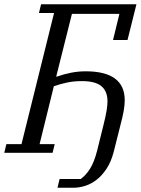

<svg xmlns="http://www.w3.org/2000/svg" viewBox="-41 -718 663 902"><path d="M-11 -41H60L213 -657H142L152 -698H600L558 -530H490L520 -653H297L223 -358H226Q260 -370 293.5 -376.5Q327 -383 362 -383Q453 -383 499 -349Q545 -315 545 -247Q545 -226 540.5 -199Q536 -172 523 -123L493 -4Q481 42 460 74Q439 106 413.5 126Q388 146 359.5 155Q331 164 305 164H229L239 123H338Q362 106 381.5 75.5Q401 45 415 -9L445 -130Q456 -174 460 -199.5Q464 -225 464 -242Q464 -289 435.5 -313Q407 -337 344 -337Q305 -337 273 -330Q241 -323 212 -313L145 -41H216L206 0H-21Z"/></svg>

Font: IBM Plex Serif
Style: Italic
Weight: 400
Italic angle: -14°
Designer: Mike Abbink, Paul van der Laan, Pieter van Rosmalen
Foundry: Bold Monday
Version: Version 3.001